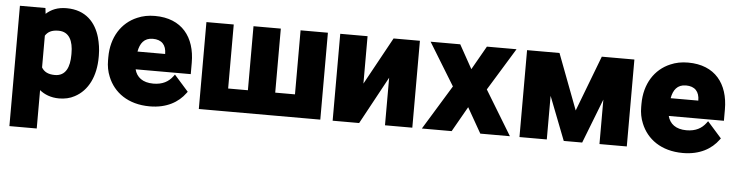

<svg xmlns="http://www.w3.org/2000/svg" viewBox="-46 -749 4462 1162"><g transform="rotate(5 2185.5 -167.5)"><path d="M35 203H201V-30C229 -7 269 10 319 10C353 10 386 3 413 -12C494 -54 537 -145 537 -260V-270C537 -309 531 -345 522 -378C497 -466 436 -538 318 -538C263 -538 225 -521 194 -493L190 -528H35ZM201 -168V-361C216 -384 238 -398 281 -398C348 -398 371 -341 371 -269V-259C371 -187 349 -129 282 -129C239 -129 215 -144 201 -168Z M595 -246C595 -211 601 -178 614 -147C651 -55 738 10 870 10C972 10 1043 -31 1086 -90L1092 -98L1006 -195L997 -183C972 -150 936 -129 880 -129C815 -129 778 -159 766 -206H1101V-275C1101 -430 1019 -538 855 -538C815 -538 780 -531 748 -517C655 -478 595 -387 595 -264ZM768 -314C777 -364 801 -399 854 -399C908 -399 936 -369 936 -314Z M1168 0H1906V-528H1740V-139H1620V-528H1454V-139H1334V-528H1168Z M1981 0H2142L2299 -289V0H2465V-528H2305L2147 -240V-528H1981Z M2523 0H2704L2791 -153L2878 0H3058L2894 -270L3052 -528H2872L2790 -384L2710 -528H2530L2688 -270Z M3116 0H3282V-265L3385 0H3497L3602 -270V0H3768V-528H3570L3441 -190L3313 -528H3116Z M3834 -246C3834 -211 3840 -178 3853 -147C3890 -55 3977 10 4109 10C4211 10 4282 -31 4325 -90L4331 -98L4245 -195L4236 -183C4211 -150 4175 -129 4119 -129C4054 -129 4017 -159 4005 -206H4340V-275C4340 -430 4258 -538 4094 -538C4054 -538 4019 -531 3987 -517C3894 -478 3834 -387 3834 -264ZM4007 -314C4016 -364 4040 -399 4093 -399C4147 -399 4175 -369 4175 -314Z"/></g></svg>

Font: Asimov Pro
Style: Ult
Weight: 900
Designer: Google
Version: Version 2.000980; 2014